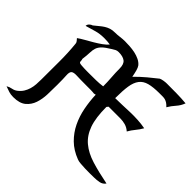

<svg xmlns="http://www.w3.org/2000/svg" viewBox="-164 -988 1221 1221"><g transform="rotate(45 446.5 -377.0)"><path d="M709 -752Q751 -752 795.5 -751.5Q840 -751 882 -747Q871 -717 850 -693.5Q829 -670 813 -643Q801 -656 791 -662.5Q781 -669 771 -672Q761 -675 748.5 -675Q736 -675 720 -675Q663 -675 628 -665.5Q593 -656 574 -631Q555 -606 548.5 -563.5Q542 -521 542 -454Q573 -454 606.5 -455.5Q640 -457 674.5 -458Q709 -459 742.5 -457Q776 -455 808 -449Q794 -424 776 -402.5Q758 -381 744 -356Q725 -373 702.5 -379.5Q680 -386 655 -386H551L542 -375Q542 -279 563 -219.5Q584 -160 627 -124Q670 -88 735 -68Q800 -48 887 -31Q873 -11 849.5 -6.5Q826 -2 804 -2Q790 -2 768.5 -1.5Q747 -1 724.5 -2Q702 -3 682 -4.5Q662 -6 650 -11Q590 -34 550.5 -73Q511 -112 487 -161.5Q463 -211 452 -268Q441 -325 439 -382L426 -379H425Q409 -381 393 -381Q377 -381 361 -381Q298 -381 268.5 -382.5Q239 -384 228.5 -374.5Q218 -365 220 -337.5Q222 -310 222 -253Q222 -212 220.5 -167.5Q219 -123 206.5 -86Q194 -49 164.5 -24.5Q135 0 79 0Q56 0 38.5 -5.5Q21 -11 0 -19Q16 -29 35.5 -32.5Q55 -36 70 -48Q89 -63 100 -81Q111 -99 117 -119.5Q123 -140 124.5 -162Q126 -184 126 -206Q126 -284 126.5 -364Q127 -444 119 -522Q118 -531 112 -538Q106 -545 100 -552Q118 -565 143 -579Q168 -593 193.5 -608Q219 -623 241.5 -639Q264 -655 277 -671Q264 -673 251 -674Q238 -675 225 -675Q184 -675 153 -666Q122 -657 84 -646Q84 -658 93.5 -667.5Q103 -677 114 -680Q131 -693 145.5 -705.5Q160 -718 175 -727.5Q190 -737 207 -742.5Q224 -748 247 -748Q268 -748 289 -751Q310 -754 331 -754Q350 -754 374 -752.5Q398 -751 421.5 -746Q445 -741 465.5 -731Q486 -721 499 -705Q507 -694 512.5 -674Q518 -654 523 -627Q556 -661 592.5 -691.5Q629 -722 655 -742Q658 -744 665.5 -746Q673 -748 681.5 -749.5Q690 -751 697.5 -751.5Q705 -752 709 -752ZM218 -483Q221 -477 221 -466Q221 -455 228 -453Q233 -451 245 -450Q257 -449 270.5 -448.5Q284 -448 297 -448Q310 -448 316 -448Q345 -448 375.5 -448.5Q406 -449 435 -453Q435 -492 432 -530.5Q429 -569 429 -607Q429 -647 409 -662Q389 -677 351 -677Q337 -677 327.5 -672Q318 -667 307 -660Q269 -637 252.5 -620.5Q236 -604 230 -586Q224 -568 223.5 -544Q223 -520 218 -483Z"/></g></svg>

Font: Augsburger Schrift CAT
Style: Regular
Weight: 400
Designer: Peter Wiegel nach Roos&Junge Offenbach
Foundry: CAT-Fonts, Peter Wiegel
Version: Version 1.000